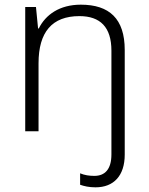

<svg xmlns="http://www.w3.org/2000/svg" viewBox="-20 -562 636 822"><path d="M389 240C467 240 514 190 514 100V-348C514 -482 448 -542 326 -542C235 -542 175 -499 146 -440H143L134 -532H88V0H145V-291C145 -425 203 -493 320 -493C409 -493 457 -446 457 -345V99C457 163 429 191 384 191C362 191 342 188 323 180V229C340 235 361 240 389 240Z"/></svg>

Font: Noto Sans Bengali Light
Style: Regular
Weight: 300
Designer: Jelle Bosma - Monotype Design Team
Foundry: Monotype Imaging Inc.
Version: Version 2.003